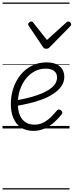

<svg xmlns="http://www.w3.org/2000/svg" viewBox="-20 -1009 579 1508"><path d="M243 19Q184 19 144.5 -7.5Q105 -34 85 -81.5Q65 -129 65 -191Q65 -258 85 -317Q105 -376 142 -421.5Q179 -467 230.5 -493Q282 -519 345 -519Q394 -519 425 -503.5Q456 -488 470.5 -462.5Q485 -437 485 -406Q485 -363 460.5 -329.5Q436 -296 395.5 -270Q355 -244 305 -226Q255 -208 203 -196Q151 -184 105 -176L106 -221Q145 -227 189 -237.5Q233 -248 275 -262.5Q317 -277 352 -297Q387 -317 407.5 -342.5Q428 -368 428 -401Q428 -435 404 -452.5Q380 -470 338 -470Q292 -470 252.5 -449Q213 -428 183.5 -391Q154 -354 137 -304Q120 -254 120 -197Q120 -141 136 -104Q152 -67 181 -48.5Q210 -30 250 -30Q292 -30 325 -48.5Q358 -67 383.5 -93Q409 -119 427 -141Q435 -150 443.5 -149Q452 -148 460 -142Q467 -135 469 -127.5Q471 -120 464 -111Q440 -79 406 -49Q372 -19 331 0Q290 19 243 19ZM517 -840Q525 -840 532 -833Q539 -826 539 -818Q539 -813 537.5 -809.5Q536 -806 532 -803L371 -639Q364 -631 357.5 -628.5Q351 -626 342 -626Q334 -626 328.5 -629Q323 -632 318 -639L207 -804Q204 -808 202.5 -811.5Q201 -815 201 -818Q201 -827 209.5 -833.5Q218 -840 225 -840Q231 -840 235 -837.5Q239 -835 242 -830L349 -695L498 -830Q503 -835 507 -837.5Q511 -840 517 -840ZM0 469H526V479H0ZM0 -20H526V0H0ZM0 -505H526V-500H0ZM0 -989H526V-979H0Z"/></svg>

Font: Playwrite DE VA Guides
Style: Regular
Weight: 400
Designer: Veronika Burian, José Scaglione
Foundry: TypeTogether
Version: Version 1.003